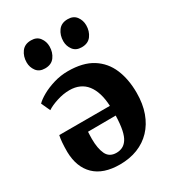

<svg xmlns="http://www.w3.org/2000/svg" viewBox="-196 -915 934 1036"><g transform="rotate(-30 271.0 -397.0)"><path d="M243.5 13.5Q140.5 13.5 86.2 -39.2Q32 -92 30 -187Q30 -221 32 -245.5Q34 -270 38 -288H353.5Q351.5 -332 341 -366Q330.5 -400 312.2 -423.2Q294 -446.5 267.2 -458.5Q240.5 -470.5 206 -470.5Q167 -470.5 126.5 -457.2Q86 -444 63.5 -428.5L38 -484Q53.5 -500.5 86 -519Q118.5 -537.5 161.5 -550.5Q204.5 -563.5 250 -563.5Q343.5 -563.5 401.5 -527Q459.5 -490.5 486.8 -426Q514 -361.5 514 -277Q514 -208.5 494.5 -154.5Q475 -100.5 439.2 -63Q403.5 -25.5 354 -6Q304.5 13.5 243.5 13.5ZM258.5 -50.5Q278.5 -50.5 295.5 -58.5Q312.5 -66.5 325.5 -85.8Q338.5 -105 345.8 -139.5Q353 -174 354.5 -227L181.5 -226Q181 -215 180.5 -203.8Q180 -192.5 180 -182.5Q180 -122 197.2 -86.2Q214.5 -50.5 258.5 -50.5ZM152 -637.5Q117 -637.5 99.2 -661.2Q81.5 -685 81.5 -715Q81.5 -752.5 101.5 -779.8Q121.5 -807 160.5 -807H161.5Q196.5 -807 214.2 -783.2Q232 -759.5 232 -729Q232 -692 212.2 -664.8Q192.5 -637.5 153 -637.5ZM380.5 -637.5Q345.5 -637.5 327.8 -661.2Q310 -685 310 -715Q310 -752.5 330 -779.8Q350 -807 389 -807H390Q425 -807 442.8 -783.2Q460.5 -759.5 460.5 -729Q460.5 -692 440.8 -664.8Q421 -637.5 381.5 -637.5Z"/></g></svg>

Font: Merriweather 28pt ExtraBold
Style: Regular
Weight: 800
Version: Version 2.100